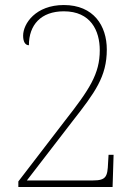

<svg xmlns="http://www.w3.org/2000/svg" viewBox="-20 -744 550 764"><path d="M53 0H428L432 -128H412L410 -95C408 -41 402 -26 350 -26H87L268 -261C358 -376 405 -439 405 -547C405 -641 353 -724 234 -724C122 -724 72 -650 72 -602C72 -577 81 -564 95 -564C95 -645 143 -699 234 -699C341 -699 377 -622 377 -544C377 -450 336 -388 238 -263L53 -22Z"/></svg>

Font: Noto Serif Armenian SemiCondensed Thin
Style: Regular
Weight: 100
Width: 4
Designer: Monotype Design Team
Foundry: Monotype Imaging Inc.
Version: Version 2.008